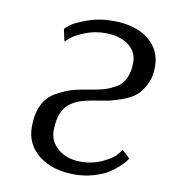

<svg xmlns="http://www.w3.org/2000/svg" viewBox="-65 -566 555 632"><g transform="rotate(10 212.5 -250.0)"><path d="M368 -97 394 -73Q392 -70 388 -64Q384 -58 369 -44Q354 -30 336.5 -19Q319 -8 289 1Q259 10 225 10Q151 10 105.5 -26Q60 -62 60 -120Q60 -164 74.5 -194Q89 -224 118.5 -240Q148 -256 171 -262.5Q194 -269 233 -275Q258 -279 274.5 -284Q291 -289 311 -300Q331 -311 341.5 -333Q352 -355 352 -386Q352 -422 323 -444Q294 -466 245 -466Q209 -466 177 -453Q145 -440 131 -428L117 -415L108 -456Q114 -462 125 -471Q136 -480 176 -495Q216 -510 263 -510Q338 -510 381.5 -476Q425 -442 425 -385Q425 -351 412.5 -326Q400 -301 384 -287Q368 -273 339 -262.5Q310 -252 292 -248.5Q274 -245 242 -240Q219 -236 202 -230.5Q185 -225 168 -212.5Q151 -200 142 -177Q133 -154 133 -120Q133 -84 162.5 -59.5Q192 -35 237 -35Q277 -35 310 -50.5Q343 -66 356 -82Z"/></g></svg>

Font: ArsenalItalic
Style: Italic
Weight: 400
Italic angle: -9°
Designer: Andrij Shevchenko
Foundry: Stairsfor.com
Version: Version 1.000